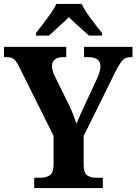

<svg xmlns="http://www.w3.org/2000/svg" viewBox="-20 -951 690 971"><path d="M153 0V-52H181Q211 -52 231 -64Q251 -76 251 -119V-264L79 -609Q64 -639 52 -650.5Q40 -662 12 -662H0V-714H315V-662H300Q271 -662 257 -650Q243 -638 243 -618Q243 -606 247 -591.5Q251 -577 258 -564L327 -424Q341 -395 350 -371.5Q359 -348 367 -325Q376 -349 389.5 -378.5Q403 -408 418 -440L471 -554Q481 -576 484.5 -591Q488 -606 488 -615Q488 -662 426 -662H405V-714H650V-662H639Q615 -662 600 -646.5Q585 -631 562 -585L403 -263V-121Q403 -76 421.5 -64Q440 -52 465 -52H500V0ZM162 -784Q177 -803 197 -829Q217 -855 236 -882Q255 -909 265 -931H393Q403 -909 421.5 -882Q440 -855 460.5 -829Q481 -803 496 -784V-771H430Q418 -782 399.5 -798.5Q381 -815 361.5 -832.5Q342 -850 328 -864Q307 -843 277 -816Q247 -789 228 -771H162Z"/></svg>

Font: Noto Serif Khmer SemiCondensed
Style: Bold
Weight: 700
Width: 4
Designer: Danh Hong and the Monotype Design Team
Foundry: Monotype Imaging Inc.
Version: Version 2.004; ttfautohint (v1.8.4.7-5d5b)